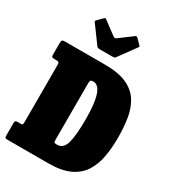

<svg xmlns="http://www.w3.org/2000/svg" viewBox="-237 -1141 1135 1265"><g transform="rotate(30 330.0 -508.5)"><path d="M5 -17V-115Q5 -127.5 9 -131.2Q13 -135 24.5 -135H46.5Q60 -135 62.5 -139.5Q65 -144 65 -158V-589.5Q65 -605.5 61 -610.2Q57 -615 41.5 -615H29.5Q13 -615 9 -619.2Q5 -623.5 5 -639V-723.5Q5 -740.5 10.2 -745.2Q15.5 -750 31.5 -750H335Q437.5 -750 500 -721.8Q562.5 -693.5 595 -642.5Q627.5 -591.5 638.8 -523.2Q650 -455 650 -375Q650 -295 637.2 -226.8Q624.5 -158.5 591 -107.5Q557.5 -56.5 495.5 -28.2Q433.5 0 335 0H29Q16.5 0 10.8 -2.2Q5 -4.5 5 -17ZM324 -135H325Q373 -135 389 -194.2Q405 -253.5 405 -375Q405 -615 325 -615H319.5Q309.5 -615 304.8 -610Q300 -605 300 -587V-158Q300 -141.5 303.5 -138.2Q307 -135 324 -135ZM231.5 -828.5 135.5 -959.5Q130 -965 139.5 -974.5L176.5 -1011.5Q182 -1017 184 -1016.8Q186 -1016.5 192.5 -1012L290 -939.5Q303 -930 315 -939L413.5 -1012.5Q422 -1019 431.5 -1009.5L466 -974.5Q471.5 -969 471.8 -966.5Q472 -964 467.5 -957.5L373.5 -828.5Q369.5 -822.5 363.8 -821.2Q358 -820 347 -820H254.5Q237.5 -820 231.5 -828.5Z"/></g></svg>

Font: Besley* Condensed Fatface
Style: Regular
Weight: 900
Width: 3
Designer: Owen Earl
Foundry: indestructible type*
Version: Version 3.000; ttfautohint (v1.8.3)